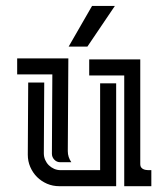

<svg xmlns="http://www.w3.org/2000/svg" viewBox="-20 -641 580 661"><path d="M132.3 -356.9Q132.3 -295.9 131.6 -235.1Q130.9 -174.3 130.9 -113.3Q130.9 -101.1 135.5 -90.6Q140.1 -80.1 147.9 -72.3Q155.8 -64.5 166.3 -59.8Q176.8 -55.2 189 -55.2H324.7V-354H379.9V0H184.1Q161.6 0 141.8 -8.5Q122.1 -17.1 107.4 -31.7Q92.8 -46.4 84.2 -66.2Q75.7 -85.9 75.7 -108.4Q75.7 -170.9 76.4 -232.7Q77.1 -294.4 77.1 -356.9ZM462.9 -436.5V-76.7Q462.9 -68.4 466.6 -64Q470.2 -59.6 475.8 -57.6Q481.4 -55.7 488.3 -55.4Q495.1 -55.2 501 -55.2V0H407.7V-381.3H287.1V-436.5ZM213.4 -120.6Q213.4 -100.1 225.6 -82.5H187.5Q175.3 -82.5 167 -91.3Q158.7 -100.1 158.7 -111.8Q158.7 -180.2 159.4 -248.3Q160.2 -316.4 160.2 -384.8H39.1V-439.9H215.3ZM375.5 -620.6 280.8 -480.5H216.3L296.9 -620.6Z"/></svg>

Font: Isar CAT
Style: Regular
Weight: 400
Designer: Digitized by Peter Wiegel
Foundry: CAT-Fonts, Peter Wiegel
Version: Version 1.000; ttfautohint (v1.3)